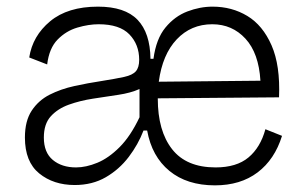

<svg xmlns="http://www.w3.org/2000/svg" viewBox="-20 -545 918 578"><path d="M205 12Q141 12 98 -23Q55 -58 55 -131Q55 -181 75.5 -212Q96 -243 129.5 -260Q163 -277 204 -286Q245 -295 285 -301Q329 -308 354 -313.5Q379 -319 389 -330.5Q399 -342 399 -365Q399 -411 369.5 -441.5Q340 -472 277 -472Q247 -472 213 -462Q179 -452 153.5 -426Q128 -400 122 -351L68 -372Q78 -437 131 -481Q184 -525 275 -525Q356 -525 394 -485.5Q432 -446 433 -368H442Q450 -428 478 -462Q506 -496 544 -510.5Q582 -525 620 -525Q678 -525 724.5 -497Q771 -469 797.5 -408.5Q824 -348 820 -252L455 -249V-248Q455 -151 498 -96Q541 -41 629 -41Q692 -41 728 -71Q764 -101 779 -156L829 -136Q807 -65 755.5 -26Q704 13 627 13Q543 13 490 -30.5Q437 -74 423 -152H412Q396 -110 367.5 -72.5Q339 -35 298.5 -11.5Q258 12 205 12ZM619 -472Q555 -472 512 -426.5Q469 -381 458 -299L764 -302Q759 -385 719 -428.5Q679 -472 619 -472ZM209 -41Q239 -41 273 -55Q307 -69 340 -102Q373 -135 400 -192V-277Q373 -265 336 -259.5Q299 -254 260 -248Q221 -242 187.5 -230Q154 -218 133 -195Q112 -172 112 -131Q112 -86 139 -63.5Q166 -41 209 -41Z"/></svg>

Font: Bricolage Grotesque 10pt ExtraLight
Style: Regular
Weight: 200
Designer: Mathieu Triay
Foundry: Atelier Triay
Version: Version 1.000; ttfautohint (v1.8.4.7-5d5b);gftools[0.9.32]